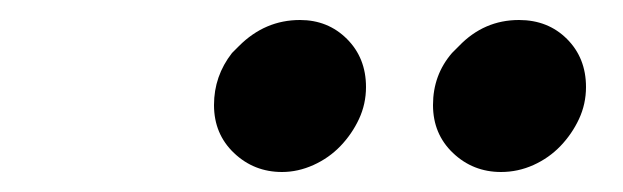

<svg xmlns="http://www.w3.org/2000/svg" viewBox="-20 -772 623 192"><path d="M262 -600Q234 -600 214 -619Q194 -638 194 -667Q194 -696 212 -719L219 -726Q245 -752 280 -752Q308 -752 327 -733Q346 -714 346 -685Q346 -668 339 -653Q332 -638 320.5 -626Q309 -614 293.5 -607Q278 -600 262 -600ZM481 -600Q453 -600 433 -619Q413 -638 413 -667Q413 -697 432 -719L439 -726Q464 -752 499 -752Q528 -752 547 -733Q566 -714 566 -685Q566 -668 559 -653Q552 -638 540.5 -626Q529 -614 513.5 -607Q498 -600 481 -600Z"/></svg>

Font: Rosa Sans
Style: Bold Italic
Weight: 700
Italic angle: -12°
Designer: Pentagram / MCKL
Foundry: Pentagram / MCKL
Version: Version 1.005;September 16, 2019;FontCreator 11.5.0.2425 64-